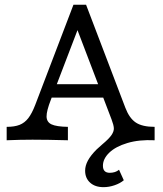

<svg xmlns="http://www.w3.org/2000/svg" viewBox="-20 -591 688 809"><path d="M338.7 128.2Q338.7 107.3 350.4 85.5Q362.1 63.7 387.1 38.7Q397.6 29 410.5 17.7Q439.5 -6.5 450 -22.2Q460.5 -37.9 459.7 -51.2Q458.9 -64.5 450 -87.9L300.8 -479L316.9 -491.1L194.4 -171Q175.8 -123.4 176.2 -100Q176.6 -76.6 197.2 -66.9Q217.7 -57.3 266.1 -56.5V0Q179 -2.4 116.9 -2.4Q63.7 -2.4 8.1 0V-56.5Q41.1 -56.5 62.5 -64.9Q83.9 -73.4 99.2 -93.1Q114.5 -112.9 128.2 -148.4L289.5 -571H342.7L508.1 -137.1Q525 -92.7 552.4 -74.6Q579.8 -56.5 631.5 -56.5V0Q566.1 -3.2 516.5 11.7Q466.9 26.6 440.3 52.4Q413.7 78.2 413.7 107.3Q413.7 122.6 421 129.8Q428.2 137.1 442.7 137.1Q454 137.1 464.1 133.9Q474.2 130.6 481.5 124.2L501.6 168.5Q486.3 181.5 462.9 189.5Q439.5 197.6 416.1 197.6Q380.6 197.6 359.7 178.6Q338.7 159.7 338.7 128.2ZM187.9 -236.3H436.3L456.5 -179.8H165.3Z"/></svg>

Font: Playfair Micro SmCond SmLight
Style: Regular
Weight: 360
Width: 4
Designer: Claus Eggers Sørensen
Foundry: Claus Eggers Sørensen
Version: Version 2.100;Glyphs 3.2 (3219)